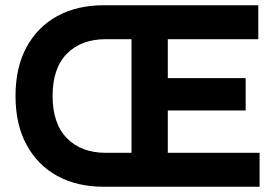

<svg xmlns="http://www.w3.org/2000/svg" viewBox="-20 -710 1046 730"><path d="M374 0Q273 0 198 -41Q123 -82 81 -159.5Q39 -237 39 -345Q39 -454 81 -531Q123 -608 198 -649Q273 -690 374 -690H510V-561H382Q289 -561 234.5 -506Q180 -451 180 -345Q180 -240 234.5 -184.5Q289 -129 382 -129H510V0ZM542 0V-129H967V0ZM480 0V-690H618V0ZM542 -290V-413H914V-290ZM542 -561V-690H962V-561Z"/></svg>

Font: Radio Canada Big SemiBold
Style: Regular
Weight: 600
Designer: Étienne Aubert Bonn
Foundry: Coppers and Brasses
Version: Version 1.001